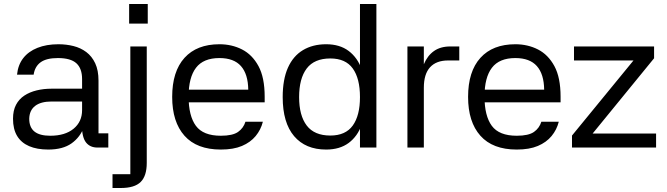

<svg xmlns="http://www.w3.org/2000/svg" viewBox="-20 -737 3331 959"><path d="M521 0H467Q430 0 410 -25Q390 -50 389 -107L400 -104Q381 -52 337.5 -21Q294 10 221 10Q165 10 125.5 -7Q86 -24 65.5 -58Q45 -92 45 -144Q45 -185 60 -213.5Q75 -242 101.5 -259.5Q128 -277 163 -285.5Q198 -294 237 -294H390V-342Q390 -395 361.5 -421Q333 -447 269 -447Q212 -447 183 -426Q154 -405 148 -364H65Q70 -413 96 -446.5Q122 -480 167 -498Q212 -516 272 -516Q311 -516 347 -507Q383 -498 411 -477Q439 -456 455.5 -421Q472 -386 472 -334V-71H521ZM126 -144Q126 -101 152 -80Q178 -59 231 -59Q305 -59 347.5 -94Q390 -129 390 -187V-230H238Q184 -230 155.5 -208Q127 -186 126 -144Z M713 77Q713 142 682.5 172Q652 202 584 202H542V133H631V-505H713ZM625 -717H718V-619H625Z M880 -289H1220Q1219 -367 1183.5 -407Q1148 -447 1076 -447Q996 -447 959 -398.5Q922 -350 922 -255Q922 -158 958.5 -108.5Q995 -59 1083 -59Q1142 -59 1169 -78Q1196 -97 1206 -129H1293Q1283 -89 1257 -57.5Q1231 -26 1188.5 -8Q1146 10 1083 10Q963 10 901.5 -59Q840 -128 840 -253Q840 -380 901.5 -448Q963 -516 1076 -516Q1138 -516 1189 -490Q1240 -464 1271 -407Q1302 -350 1302 -254V-226H879Z M1778 -717H1860V0H1778ZM1609 10Q1506 10 1449 -57Q1392 -124 1392 -252Q1392 -340 1418 -398.5Q1444 -457 1493 -486.5Q1542 -516 1609 -516Q1677 -516 1721.5 -482.5Q1766 -449 1787 -390Q1808 -331 1808 -252Q1808 -174 1787 -115Q1766 -56 1721.5 -23Q1677 10 1609 10ZM1630 -60Q1706 -60 1742 -110Q1778 -160 1778 -252Q1778 -345 1742 -395Q1706 -445 1630 -445Q1550 -445 1512 -395Q1474 -345 1474 -252Q1474 -160 1512 -110Q1550 -60 1630 -60Z M2097 0H2015V-505H2097V-416Q2115 -459 2147.5 -482Q2180 -505 2229 -505H2274V-435H2218Q2159 -435 2128 -401Q2097 -367 2097 -299Z M2358 -289H2698Q2697 -367 2661.5 -407Q2626 -447 2554 -447Q2474 -447 2437 -398.5Q2400 -350 2400 -255Q2400 -158 2436.5 -108.5Q2473 -59 2561 -59Q2620 -59 2647 -78Q2674 -97 2684 -129H2771Q2761 -89 2735 -57.5Q2709 -26 2666.5 -8Q2624 10 2561 10Q2441 10 2379.5 -59Q2318 -128 2318 -253Q2318 -380 2379.5 -448Q2441 -516 2554 -516Q2616 -516 2667 -490Q2718 -464 2749 -407Q2780 -350 2780 -254V-226H2357Z M2837 -60 3181 -480 3198 -435H2847V-505H3247V-446L2909 -32L2903 -70H3257V0H2837Z"/></svg>

Font: Asta Sans
Style: Regular
Weight: 400
Designer: 42dot
Version: Version 1.000